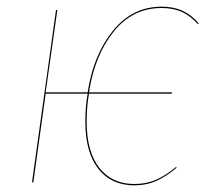

<svg xmlns="http://www.w3.org/2000/svg" viewBox="-20 -547 637 576"><path d="M576 -477 573 -475Q552 -499 526 -511Q500 -523 465 -523Q378 -523 321 -452Q264 -381 247 -270H496L495 -266H247Q240 -228 240 -182Q240 -92 278 -43.5Q316 5 383 5Q419 5 448.5 -8Q478 -21 508 -46L510 -44Q481 -19 450.5 -5Q420 9 383 9Q314 9 275 -40.5Q236 -90 236 -182Q236 -228 243 -266H117L80 0H76L148 -517H152L117 -270H243Q260 -382 318.5 -454.5Q377 -527 465 -527Q501 -527 528 -514.5Q555 -502 576 -477Z"/></svg>

Font: Fira Sans Condensed Four
Style: Italic
Weight: 100
Width: 3
Italic angle: -8°
Designer: bBox Type GmbH & Carrois Corporate GbR & Edenspiekermann AG
Foundry: bBox Type GmbH & Carrois Corporate GbR & Edenspiekermann AG
Version: Version 4.301